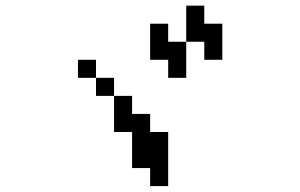

<svg xmlns="http://www.w3.org/2000/svg" viewBox="-20 -754 1040 665"><path d="M500 -546.9V-671.9H562.5V-609.4H625V-734.4H687.5V-671.9H750V-546.9H687.5V-609.4H625V-484.4H562.5V-546.9ZM250 -484.4V-546.9H312.5V-484.4ZM375 -421.9H312.5V-484.4H375ZM375 -421.9H437.5V-359.4H500V-296.9H562.5V-109.4H500V-171.9H437.5V-296.9H375Z"/></svg>

Font: KH Dot Dougenzaka 16
Style: Regular
Weight: 400
Designer: Original version for X68000 by Keitarou Hiraki (http://hp.vector.co.jp/authors/VA000874/) / TrueType conversion by Homem
Version: Version 1.00.20150527